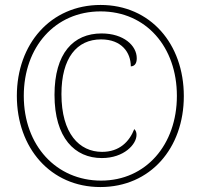

<svg xmlns="http://www.w3.org/2000/svg" viewBox="-20 -745 811 775"><path d="M385 10C587 10 722 -147 722 -357C722 -568 587 -725 386 -725C184 -725 48 -567 48 -358C48 -148 184 10 385 10ZM388 -16C208 -16 76 -157 76 -358C76 -555 202 -699 386 -699C570 -699 694 -555 694 -358C694 -161 569 -16 388 -16ZM391 -107C481 -107 531 -163 531 -200C531 -210 529 -217 522 -224C502 -173 462 -132 392 -132C300 -132 228 -206 228 -365C228 -511 290 -586 388 -586C471 -586 508 -533 508 -477C526 -478 532 -492 532 -510C532 -561 479 -610 390 -610C276 -610 200 -530 200 -362C200 -188 282 -107 391 -107Z"/></svg>

Font: Noto Serif Myanmar SemiCondensed Thin
Style: Regular
Weight: 100
Width: 4
Designer: Ben Mitchell and the Monotype Design Team
Foundry: Monotype Imaging Inc.
Version: Version 2.106